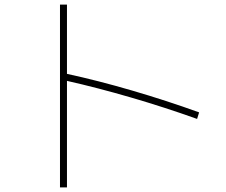

<svg xmlns="http://www.w3.org/2000/svg" viewBox="-20 -769 978 830"><path d="M269.5 -419.4V41H239.3V-749H269.5V-449.7Q402.8 -420.9 550.8 -377.7Q698.7 -334.5 840.8 -283.2L832 -254.9Q691.4 -305.2 546.6 -347.4Q401.9 -389.6 269.5 -419.4Z"/></svg>

Font: Pretendard Thin
Style: Regular
Weight: 100
Designer: Base glyphs from Inter by Rasmus Andersson; Hangeul glyphs from Noto Sans CJK(Source Han Sans) by Jang Soo-young and Kan
Foundry: Kil Hyung-jin
Version: Version 1.309